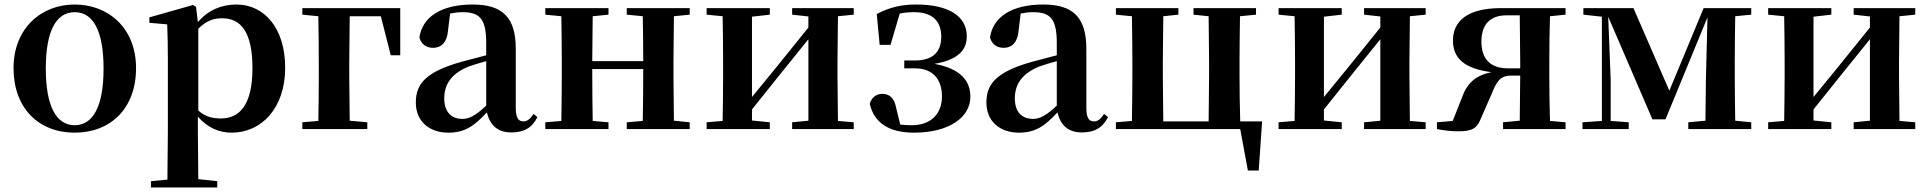

<svg xmlns="http://www.w3.org/2000/svg" viewBox="-20 -572 8547 851"><path d="M311 16C469 16 583 -90 583 -270C583 -449 459 -552 311 -552C164 -552 40 -448 40 -270C40 -92 152 16 311 16ZM311 -17C230 -17 183 -100 183 -268C183 -437 230 -518 311 -518C392 -518 439 -437 439 -268C439 -100 392 -17 311 -17Z M1007 16C1139 16 1244 -93 1244 -271C1244 -449 1150 -552 1028 -552C963 -552 903 -528 857 -474L849 -541L836 -550L642 -495V-471L721 -464C723 -415 724 -375 724 -309V14L722 224L649 231V259H943V231L859 222L857 13V-55C901 -5 952 16 1007 16ZM859 -445C898 -483 930 -491 965 -491C1048 -491 1099 -429 1099 -270C1099 -104 1040 -47 959 -47C920 -47 890 -55 859 -82Z M1320 -507 1391 -500C1392 -442 1393 -355 1393 -293V-235C1393 -179 1392 -94 1391 -36L1320 -30V0H1608V-30L1530 -37L1528 -235V-293L1530 -500H1668L1712 -327H1754V-536H1320Z M2246 15C2302 15 2338 -5 2362 -53L2345 -67C2327 -41 2315 -34 2300 -34C2278 -34 2266 -48 2266 -95V-356C2266 -494 2208 -552 2075 -552C1934 -552 1852 -496 1839 -406C1847 -376 1869 -360 1900 -360C1934 -360 1962 -382 1966 -439L1975 -512C1995 -516 2012 -518 2030 -518C2107 -518 2135 -488 2135 -381V-327L2025 -298C1873 -255 1823 -204 1823 -118C1823 -34 1883 16 1967 16C2043 16 2084 -16 2138 -74C2151 -18 2185 15 2246 15ZM2135 -104C2086 -57 2057 -45 2030 -45C1981 -45 1949 -75 1949 -136C1949 -203 1986 -248 2057 -277C2077 -284 2105 -293 2135 -301Z M2758 -507 2829 -500C2830 -445 2831 -363 2831 -301H2605L2607 -500L2677 -507V-536H2397V-507L2468 -500C2469 -442 2470 -357 2470 -301V-235C2470 -179 2469 -94 2468 -36L2397 -30V0H2677V-30L2607 -36C2606 -94 2605 -182 2605 -266H2831C2831 -182 2830 -94 2829 -36L2758 -30V0H3037V-30L2967 -37L2965 -235V-301L2967 -500L3037 -507V-536H2758Z M3491 -507 3563 -499V-450L3421 -274L3313 -142V-498L3392 -507V-536H3112V-507L3183 -500C3184 -442 3185 -357 3185 -301V-235C3185 -179 3184 -94 3183 -36L3112 -30V0H3392V-30L3313 -38V-87L3450 -258L3563 -398V-37L3491 -30V0H3764V-30L3694 -36L3692 -235V-301L3694 -500L3764 -507V-536H3491Z M4031 16C4188 16 4281 -53 4281 -143C4281 -212 4240 -267 4122 -289C4227 -307 4266 -351 4265 -412C4265 -500 4185 -552 4041 -552C3974 -552 3922 -539 3866 -510L3879 -373H3927L3968 -512C3987 -516 4008 -518 4032 -518C4109 -518 4151 -482 4152 -411C4152 -342 4116 -304 4035 -304H3988V-269H4036C4122 -269 4155 -212 4155 -145C4155 -66 4105 -17 4021 -17C4001 -17 3985 -18 3970 -20L3952 -94C3943 -142 3919 -156 3890 -156C3867 -156 3843 -142 3835 -112C3854 -27 3921 16 4031 16Z M4775 15C4831 15 4867 -5 4891 -53L4874 -67C4856 -41 4844 -34 4829 -34C4807 -34 4795 -48 4795 -95V-356C4795 -494 4737 -552 4604 -552C4463 -552 4381 -496 4368 -406C4376 -376 4398 -360 4429 -360C4463 -360 4491 -382 4495 -439L4504 -512C4524 -516 4541 -518 4559 -518C4636 -518 4664 -488 4664 -381V-327L4554 -298C4402 -255 4352 -204 4352 -118C4352 -34 4412 16 4496 16C4572 16 4613 -16 4667 -74C4680 -18 4714 15 4775 15ZM4664 -104C4615 -57 4586 -45 4559 -45C4510 -45 4478 -75 4478 -136C4478 -203 4515 -248 4586 -277C4606 -284 4634 -293 4664 -301Z M4926 0H5477L5511 184H5559L5574 -34H5477C5475 -91 5474 -178 5474 -235V-301C5474 -356 5475 -442 5476 -500L5547 -507V-536H5270V-507L5337 -500L5339 -301V-235L5337 -34H5136L5134 -235V-301L5136 -500L5203 -507V-536H4926V-507L4997 -500C4998 -442 4999 -357 4999 -301V-235C4999 -179 4998 -94 4997 -36L4926 -30Z M6026 -507 6098 -499V-450L5956 -274L5848 -142V-498L5927 -507V-536H5647V-507L5718 -500C5719 -442 5720 -357 5720 -301V-235C5720 -179 5719 -94 5718 -36L5647 -30V0H5927V-30L5848 -38V-87L5985 -258L6098 -398V-37L6026 -30V0H6299V-30L6229 -36L6227 -235V-301L6229 -500L6299 -507V-536H6026Z M6642 0H6919V-30L6850 -36C6848 -94 6847 -179 6847 -235V-301C6847 -357 6848 -443 6850 -500L6919 -507V-536H6632C6484 -536 6420 -478 6420 -393C6420 -314 6469 -268 6591 -252C6519 -238 6482 -202 6460 -140L6419 -36L6349 -30V0C6384 7 6414 10 6444 10C6510 10 6528 -6 6545 -50L6591 -155C6613 -208 6627 -237 6678 -237H6718L6716 -37L6642 -30ZM6718 -269H6665C6585 -269 6546 -311 6546 -388C6546 -466 6587 -504 6657 -504H6716L6718 -301Z M7080 0H7199V-30L7119 -36V-220L7108 -498L7304 -43H7362L7548 -495L7541 -218L7539 -37L7463 -30V0H7742V-30L7671 -37C7670 -94 7669 -179 7669 -235V-301C7669 -356 7670 -442 7671 -500L7742 -507V-536H7531L7379 -170L7220 -536H6998V-507L7080 -498V-36L6994 -30V0Z M8196 -507 8268 -499V-450L8126 -274L8018 -142V-498L8097 -507V-536H7817V-507L7888 -500C7889 -442 7890 -357 7890 -301V-235C7890 -179 7889 -94 7888 -36L7817 -30V0H8097V-30L8018 -38V-87L8155 -258L8268 -398V-37L8196 -30V0H8469V-30L8399 -36L8397 -235V-301L8399 -500L8469 -507V-536H8196Z"/></svg>

Font: Noto Serif CJK HK
Style: Bold
Weight: 700
Designer: Ryoko NISHIZUKA 西塚涼子 (kana & ideographs); Frank Grießhammer (Latin, Greek & Cyrillic); Wenlong ZHANG 张文龙 (bopomofo); San
Foundry: Adobe
Version: Version 2.001;hotconv 1.1.0;makeotfexe 2.6.0